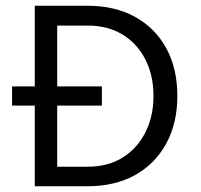

<svg xmlns="http://www.w3.org/2000/svg" viewBox="-20 -648 700 668"><path d="M22 -347.5H334.5V-280.5H22ZM101 -628H285Q380 -628 450 -589.2Q520 -550.5 558.5 -480.2Q597 -410 597 -314Q597 -219.5 558.5 -148.8Q520 -78 450 -39Q380 0 285 0H101ZM179 -559V-68H285Q356 -68 407.2 -100.2Q458.5 -132.5 486.2 -188.2Q514 -244 514 -314Q514 -385 486.2 -440.2Q458.5 -495.5 407.2 -527.2Q356 -559 285 -559Z"/></svg>

Font: Karla ExtraLight
Style: Regular
Weight: 400
Version: Version 2.001